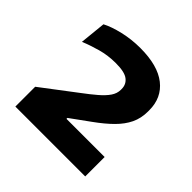

<svg xmlns="http://www.w3.org/2000/svg" viewBox="-108 -793 514 514"><g transform="rotate(45 149.5 -536.0)"><path d="M16.5 -363V-438L114 -512Q135.5 -528 151.2 -541.5Q167 -555 175.8 -567.8Q184.5 -580.5 184.5 -594.5V-597.5Q184.5 -615 171.2 -625.2Q158 -635.5 124.5 -635.5Q95 -635.5 68.2 -628Q41.5 -620.5 20 -611.5L27.5 -685.5Q47.5 -696 78.2 -703.2Q109 -710.5 142.5 -710.5Q208.5 -710.5 242.8 -683.5Q277 -656.5 277 -609.5V-605Q277 -579 267 -558.2Q257 -537.5 238.2 -518.8Q219.5 -500 191 -479.5L136.5 -440V-424L95 -436.5H281V-363Z"/></g></svg>

Font: Anek Telugu Medium SemiBold
Style: Regular
Weight: 600
Version: Version 1.003